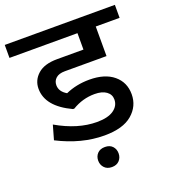

<svg xmlns="http://www.w3.org/2000/svg" viewBox="-161 -758 922 1033"><g transform="rotate(-20 300.0 -241.5)"><path d="M259.9 149.6Q244.2 133 244.2 108.7Q244.2 84.4 259.6 68Q275 51.6 302.8 51.6Q330.6 51.6 345.8 68Q361 84.4 361 108.7Q361 133 345.6 149.6Q330.1 166.3 302.8 166.3Q275.5 166.3 259.9 149.6ZM323.6 -7.1Q192.6 -7.1 58.1 -75.8L81.4 -157.7Q200.2 -89 310.4 -89Q373.1 -89 406 -112Q438.8 -135 438.8 -171.4Q438.8 -200.2 414.8 -217.6Q390.8 -235.1 347.8 -235.1Q279.6 -235.1 219.4 -198.7H211.8Q74.8 -262.9 74.8 -364.5Q74.8 -413.5 112.5 -446.9Q150.2 -480.3 223 -480.3H374.1V-574.3H-15.2V-648.6H615.3V-574.3H478.8V-405H240.1Q206.3 -405 188.8 -389.5Q171.4 -374.1 171.4 -349.8Q171.4 -312.9 211.3 -289.7Q273.5 -317.5 347.8 -317.5Q436.3 -317.5 486.1 -276Q535.9 -234.6 535.9 -166.3Q535.9 -98.1 482.8 -52.6Q429.7 -7.1 323.6 -7.1Z"/></g></svg>

Font: Khula Semibold
Style: Regular
Weight: 600
Designer: Erin McLaughlin, Steve Matteson
Version: Version 1.000;PS 1.0;hotconv 1.0.72;makeotf.lib2.5.5900; ttf